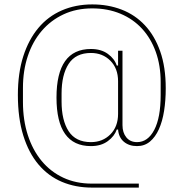

<svg xmlns="http://www.w3.org/2000/svg" viewBox="-20 -730 832 870"><path d="M609 120H396Q322 120 260.5 94Q199 68 154.5 15.5Q110 -37 85.5 -116Q61 -195 61 -300Q61 -399 85.5 -475Q110 -551 154 -603.5Q198 -656 260.5 -683Q323 -710 398 -710Q470 -710 531 -686.5Q592 -663 636.5 -615.5Q681 -568 706 -497Q731 -426 731 -330Q731 -275 723.5 -227.5Q716 -180 700 -144.5Q684 -109 659.5 -88.5Q635 -68 601 -68Q565 -68 541.5 -87.5Q518 -107 515 -143H509Q499 -113 468.5 -90.5Q438 -68 392 -68Q236 -68 236 -288Q236 -508 392 -508Q438 -508 468.5 -486Q499 -464 509 -433H515V-500H535V-163Q535 -129 552.5 -107.5Q570 -86 601 -86Q650 -86 679 -141.5Q708 -197 708 -299V-358Q708 -433 686 -494.5Q664 -556 623.5 -600Q583 -644 525.5 -668Q468 -692 398 -692Q326 -692 268 -665Q210 -638 169 -590Q128 -542 106 -476Q84 -410 84 -332V-268Q84 -186 106 -118Q128 -50 168.5 -1Q209 48 266.5 75Q324 102 396 102H609ZM392 -86Q445 -86 480 -121Q515 -156 515 -214V-362Q515 -420 480 -455Q445 -490 392 -490Q323 -490 291 -440.5Q259 -391 259 -306V-270Q259 -185 291 -135.5Q323 -86 392 -86Z"/></svg>

Font: IBM Plex Sans Condensed Thin
Style: Regular
Weight: 100
Width: 3
Designer: Mike Abbink, Paul van der Laan, Pieter van Rosmalen
Foundry: Bold Monday
Version: Version 1.3